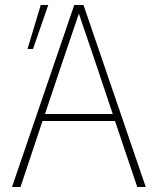

<svg xmlns="http://www.w3.org/2000/svg" viewBox="-20 -748 627 768"><path d="M90 -552 143 -728H173L112 -552ZM277 -728H314L563 0H529L440 -264H150L62 0H28ZM224 -483 160 -292H431L367 -483L296 -692H295Z"/></svg>

Font: Murecho ExtraLight
Style: Regular
Weight: 200
Designer: Neil Summerour
Foundry: Positype
Version: Version 1.010; ttfautohint (v1.8.3)